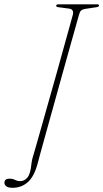

<svg xmlns="http://www.w3.org/2000/svg" viewBox="-82 -720 480 892"><path d="M285.5 -653Q283 -644.5 271.8 -604.5Q260.5 -564.5 243.8 -504.8Q227 -445 207.5 -375Q188 -305 168.8 -235.5Q149.5 -166 133 -107Q116.5 -48 106 -9.5Q95.5 29 94 35.5Q77.5 99.5 47.5 126Q17.5 152.5 -23.5 152.5Q-43.5 152.5 -52.5 145.5Q-61.5 138.5 -61.5 129Q-61 110 -38 110Q-23.5 110 -12 115.8Q-0.5 121.5 12.5 121.5Q31 121.5 45.2 105Q59.5 88.5 64 41.5Q65.5 28.5 68.5 16.5Q71.5 4.5 74.5 -4Q77 -12 87.5 -49Q98 -86 113.8 -141.8Q129.5 -197.5 148 -262.8Q166.5 -328 184.8 -393Q203 -458 218.2 -513.5Q233.5 -569 243.8 -605.8Q254 -642.5 256 -650Q263 -677 239 -680L190 -686.5Q178.5 -687.5 179 -694Q179.5 -700 191.5 -700H369.5Q378 -700 378 -694.5Q377.5 -688 366 -686.5L312.5 -678.5Q301 -676.5 295 -671.2Q289 -666 285.5 -653Z"/></svg>

Font: Fraunces 144pt S050 Thin
Style: Italic
Weight: 100
Italic angle: -16°
Version: Version 1.000; ttfautohint (v1.8.3)